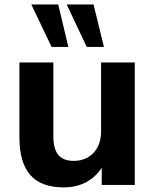

<svg xmlns="http://www.w3.org/2000/svg" viewBox="-20 -814 682 845"><path d="M260.3 10.7C334.5 10.7 391.6 -20.5 427.7 -75.7V0H573.2V-539.1H424.8V-234.4C424.8 -156.2 375.5 -106 305.2 -106C245.6 -106 214.8 -136.7 214.8 -214.8V-539.1H65.4V-210.9C65.4 -59.6 129.4 10.7 260.3 10.7ZM437.5 -607.4 391.6 -794.4H273.4L361.8 -607.4ZM280.8 -607.4 236.3 -794.4H117.7L207 -607.4Z"/></svg>

Font: Winston
Style: Bold
Weight: 700
Designer: Vernon Adams, Kim Jin-seong, David Berlow, Cristiano Sobral
Foundry: The Winston Project Authors
Version: Version 3.004